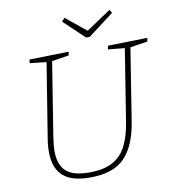

<svg xmlns="http://www.w3.org/2000/svg" viewBox="-94 -963 953 1053"><g transform="rotate(-10 382.0 -436.5)"><path d="M764 -693 761 -673 664 -658 600 -255Q579 -123 516 -58Q453 7 323 7Q220 7 172 -37Q124 -81 124 -170Q124 -209 131 -248L197 -658L105 -668L107 -688L326 -693L323 -673L228 -658L162 -245Q155 -198 155 -170Q155 -93 194.5 -57Q234 -21 324 -21Q404 -21 453.5 -48Q503 -75 529.5 -126.5Q556 -178 569 -257L633 -659L541 -668L544 -688ZM449 -788 586 -880 598 -862 454 -753H434L319 -862L336 -880Z"/></g></svg>

Font: Bitter Pro ExtraLight
Style: Italic
Weight: 275
Italic angle: -9°
Designer: Sol Matas, and Bitter project Authors
Foundry: Sol Matas
Version: Version 1.010